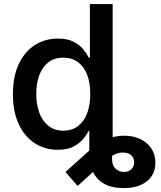

<svg xmlns="http://www.w3.org/2000/svg" viewBox="-20 -748 817 972"><path d="M606.4 204.1Q544.4 204.1 506.1 181.6Q467.8 159.2 450 121.1Q432.1 83 432.1 38.1V-111.8H547.4V59.1Q547.4 89.8 565.4 106.2Q583.5 122.6 607.9 122.6Q630.4 122.6 644.8 108.9Q659.2 95.2 659.2 73.7Q659.2 55.2 647.5 41.3Q635.7 27.3 612.3 24.9Q596.2 22.9 580.8 26.6Q565.4 30.3 549.1 39.8Q532.7 49.3 513.2 65.9L373 193.4L311.5 122.6L438 8.8Q473.1 -23.4 517.6 -42.2Q562 -61 607.4 -61Q678.2 -61 722.4 -22.9Q766.6 15.1 766.6 76.2Q766.6 134.8 724.1 169.4Q681.6 204.1 606.4 204.1ZM272.5 10.3Q207 10.3 155.5 -23.2Q104 -56.6 74.7 -119.9Q45.4 -183.1 45.4 -272Q45.4 -361.3 75.4 -424.3Q105.5 -487.3 156.7 -520Q208 -552.7 272.5 -552.7Q322.3 -552.7 353.5 -536.1Q384.8 -519.5 402.6 -497.1Q420.4 -474.6 429.2 -456.5H435.1V-727.5H550.3V0H438V-85.9H429.2Q419.9 -67.4 401.6 -44.9Q383.3 -22.5 352.3 -6.1Q321.3 10.3 272.5 10.3ZM300.8 -86.4Q344.7 -86.4 375.2 -109.9Q405.8 -133.3 421.4 -175.3Q437 -217.3 437 -272.5Q437 -328.1 421.4 -369.1Q405.8 -410.2 375.2 -433.1Q344.7 -456.1 300.8 -456.1Q254.9 -456.1 224.4 -432.1Q193.8 -408.2 178.7 -366.7Q163.6 -325.2 163.6 -272.5Q163.6 -219.7 179 -177.5Q194.3 -135.3 225.1 -110.8Q255.9 -86.4 300.8 -86.4Z"/></svg>

Font: Inter
Style: 540
Weight: 540
Designer: Rasmus Andersson
Foundry: rsms
Version: Version 4.001;git-66647c0bb